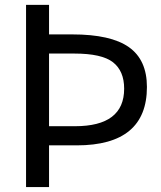

<svg xmlns="http://www.w3.org/2000/svg" viewBox="-20 -752 650 774"><path d="M177.7 -243.2H282.2Q480.5 -243.2 480.5 -394.5Q480.5 -465.8 435.5 -501Q390.6 -536.1 279.3 -536.1H177.7ZM177.7 -166V2H85V-732.4H177.7V-613.3H271.5Q426.8 -613.3 499.5 -562Q572.3 -510.7 572.3 -401.4Q572.3 -166 289.1 -166Z"/></svg>

Font: Nasu
Style: Regular
Weight: 400
Designer: Ryoko NISHIZUKA (kana &amp; ideographs); Paul D. Hunt (Latin, Greek &amp; Cyrillic); Wenlong ZHANG (bopomofo); Sandoll C
Version: Version 2014.1215